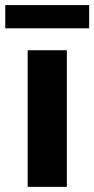

<svg xmlns="http://www.w3.org/2000/svg" viewBox="-32 -725 366 745"><path d="M227.4 0H75.4V-530H227.4ZM314 -615.2H-11.6V-705.2H314Z"/></svg>

Font: Be Vietnam Pro Variable Thin
Style: Regular
Weight: 100
Designer: Lam Bao, Tony Le, Vietanh Nguyen
Foundry: Yellow Type Foundry
Version: Version 1.002